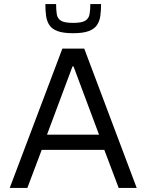

<svg xmlns="http://www.w3.org/2000/svg" viewBox="-20 -928 724 948"><path d="M28 0 288 -688H396L655 0H566L495 -188H186L115 0ZM212 -263H469L343 -600H338ZM341 -764Q292 -764 264 -774.5Q236 -785 223.5 -804.5Q211 -824 207.5 -850Q204 -876 204 -908H257Q257 -878 260.5 -857Q264 -836 281.5 -825.5Q299 -815 341 -815Q383 -815 400.5 -825.5Q418 -836 422 -857Q426 -878 426 -908H479Q479 -876 475.5 -850Q472 -824 459 -804.5Q446 -785 418 -774.5Q390 -764 341 -764Z"/></svg>

Font: Saira Thin
Style: Regular
Weight: 400
Version: Version 1.101